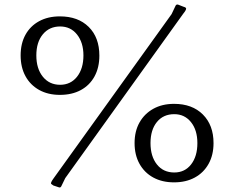

<svg xmlns="http://www.w3.org/2000/svg" viewBox="-20 -806 1044 856"><path d="M247 -383Q194 -383 154.5 -405Q115 -427 93.5 -466.5Q72 -506 72 -559Q72 -612 93.5 -651Q115 -690 154.5 -711.5Q194 -733 247 -733Q328 -733 375.5 -686Q423 -639 423 -558Q423 -505 401.5 -465.5Q380 -426 340.5 -404.5Q301 -383 247 -383ZM248 -428Q295 -428 323.5 -464Q352 -500 352 -559Q352 -616 323.5 -652Q295 -688 248 -688Q200 -688 171 -653Q142 -618 142 -559Q142 -500 171 -464Q200 -428 248 -428ZM756 7Q703 7 663.5 -14.5Q624 -36 602 -75.5Q580 -115 580 -168Q580 -221 602 -260Q624 -299 663.5 -321Q703 -343 756 -343Q837 -343 884.5 -295.5Q932 -248 932 -168Q932 -115 910 -75.5Q888 -36 848.5 -14.5Q809 7 756 7ZM757 -37Q804 -37 832 -73Q860 -109 860 -168Q860 -226 831.5 -261.5Q803 -297 757 -297Q708 -297 679.5 -262Q651 -227 651 -168Q651 -109 679.5 -73Q708 -37 757 -37ZM763 -781Q767 -788 775 -785L798 -776Q806 -774 808.5 -771Q811 -768 808.5 -762Q806 -756 797 -745L271 -12L253 25Q249 32 242 29L218 21Q212 17 209 14.5Q206 12 208.5 6Q211 0 219 -11L745 -743Z"/></svg>

Font: Hahmlet Light
Style: Regular
Weight: 300
Designer: Minjoo Ham & Mark Frömberg
Foundry: hypertype
Version: Version 1.002